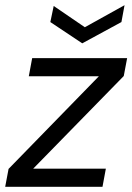

<svg xmlns="http://www.w3.org/2000/svg" viewBox="-34 -720 510 740"><path d="M-14 0 -1 -69 347 -426H77L90 -496H456L443 -427L94 -70H374L361 0ZM283 -553 160 -635 173 -697 293 -615 446 -700 434 -635Z"/></svg>

Font: DeepMind Sans
Style: Italic
Weight: 400
Italic angle: -10°
Designer: Jonny Pinhorn / Modifications: Colophon Foundry
Foundry: Colophon Foundry
Version: Version 1.002; ttfautohint (v1.8.2)